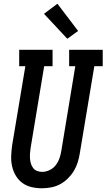

<svg xmlns="http://www.w3.org/2000/svg" viewBox="-20 -1002 571 1030"><path d="M204 8Q176 8 148.5 1.5Q121 -5 99.5 -21Q78 -37 64.5 -60Q51 -83 45 -109.5Q39 -136 40 -164.5Q41 -193 45 -222L116 -647H83V-735H262V-647H217L144 -207Q142 -193 141 -178.5Q140 -164 141 -150.5Q142 -137 146 -124Q150 -111 158 -100.5Q166 -90 179 -85Q192 -80 206 -80Q226 -80 246 -89.5Q266 -99 279 -116Q292 -133 299 -153Q306 -173 309 -193L384 -647H351V-735H531V-647H486L408 -179Q404 -154 396.5 -130Q389 -106 375.5 -84Q362 -62 343 -43.5Q324 -25 301 -13Q278 -1 253 3.5Q228 8 204 8ZM341 -794 216 -928 288 -982 399 -836Z"/></svg>

Font: Iosevka Curly Slab SmBdObl
Style: Regular
Weight: 600
Italic angle: -9°
Monospace: yes
Designer: Belleve Invis
Foundry: Belleve Invis
Version: Version 11.0.0; ttfautohint (v1.8.3)